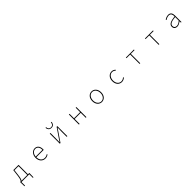

<svg xmlns="http://www.w3.org/2000/svg" viewBox="943 -3858 7113 7113"><g transform="rotate(-45 4500.0 -301.0)"><path d="M293 0H702V189H733L738 -13V-33H667V-527H392L361 -274C338 -88 310 -50 277 -33H258V-13L262 189H293ZM328 -33C350 -61 377 -121 394 -272L420 -494H632V-33Z M1536 13C1614 13 1659 -13 1699 -37L1683 -68C1643 -39 1598 -20 1538 -20C1414 -20 1333 -122 1333 -261H1719C1721 -275 1721 -286 1721 -297C1721 -453 1644 -540 1522 -540C1405 -540 1295 -434 1295 -262C1295 -90 1403 13 1536 13ZM1333 -294C1344 -427 1428 -507 1522 -507C1621 -507 1686 -437 1686 -294Z M2302 0H2338L2586 -363C2608 -396 2641 -445 2663 -478H2668C2665 -407 2662 -336 2662 -277V0H2698V-527H2662L2414 -164C2392 -131 2360 -82 2338 -49H2333C2335 -120 2338 -191 2338 -249V-527H2302ZM2502 -631C2623 -631 2655 -724 2660 -791H2626C2624 -727 2594 -660 2502 -660C2408 -660 2379 -727 2377 -791H2342C2348 -724 2380 -631 2502 -631Z M3304 0H3340V-261H3660V0H3696V-527H3660V-294H3340V-527H3304Z M4500 13C4626 13 4734 -88 4734 -262C4734 -439 4626 -540 4500 -540C4374 -540 4266 -439 4266 -262C4266 -88 4374 13 4500 13ZM4500 -20C4388 -20 4304 -118 4304 -262C4304 -407 4388 -507 4500 -507C4612 -507 4697 -407 4697 -262C4697 -118 4612 -20 4500 -20Z M5549 13C5617 13 5673 -18 5717 -57L5696 -83C5659 -48 5608 -20 5550 -20C5430 -20 5351 -118 5351 -262C5351 -407 5438 -507 5550 -507C5604 -507 5646 -481 5681 -448L5704 -474C5669 -507 5622 -540 5550 -540C5423 -540 5313 -439 5313 -262C5313 -88 5415 13 5549 13Z M6482 0H6517V-494H6711V-527H6289V-494H6482Z M7482 0H7517V-494H7711V-527H7289V-494H7482Z M8450 13C8520 13 8586 -26 8640 -70H8643L8648 0H8678V-341C8678 -448 8640 -540 8516 -540C8430 -540 8357 -496 8324 -472L8342 -443C8376 -470 8439 -507 8514 -507C8623 -507 8645 -414 8642 -329C8405 -302 8298 -247 8298 -130C8298 -30 8368 13 8450 13ZM8453 -20C8389 -20 8335 -50 8335 -131C8335 -220 8413 -273 8642 -298V-109C8573 -50 8516 -20 8453 -20Z"/></g></svg>

Font: Harano Aji Gothic CN ExtraLight
Style: Regular
Weight: 250
Foundry: Masamichi Hosoda
Version: HaranoAjiGothicCN-ExtraLight version 20230610;ttx 4.39.4